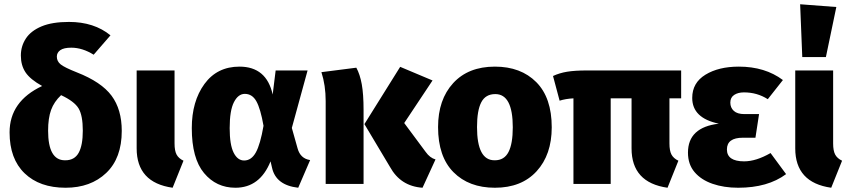

<svg xmlns="http://www.w3.org/2000/svg" viewBox="-20 -864 3990 902"><path d="M288 18Q166 18 95.5 -50Q25 -118 25 -242Q25 -388 178 -460Q122 -491 100 -524Q78 -557 78 -603Q78 -647 101.5 -683Q125 -719 175 -740Q225 -761 304 -761Q422 -761 499 -698L420 -607Q367 -640 315 -640Q280 -640 263.5 -628.5Q247 -617 247 -598Q247 -576 265 -561.5Q283 -547 341 -524Q456 -479 504 -414.5Q552 -350 552 -249Q552 -121 479 -51.5Q406 18 288 18ZM287 -111Q330 -111 349.5 -146Q369 -181 369 -250Q369 -322 349 -355Q329 -388 267 -417Q234 -386 220 -347.5Q206 -309 206 -250Q206 -111 285 -111Z M791 18Q622 -6 622 -167V-533H800V-190Q800 -156 809.5 -138Q819 -120 842 -109Z M1381 18Q1276 6 1258 -76L1251 -106Q1201 18 1086 18Q996 18 938.5 -51Q881 -120 881 -262Q881 -388 940.5 -469.5Q1000 -551 1105 -551Q1232 -551 1261 -420L1275 -533H1425L1351 -263Q1365 -215 1378 -167Q1391 -119 1437 -112ZM1127 -110Q1161 -110 1182 -148Q1203 -186 1218 -273Q1204 -353 1184.5 -388Q1165 -423 1130 -423Q1099 -423 1079 -384Q1059 -345 1059 -262Q1059 -184 1077.5 -147Q1096 -110 1127 -110Z M1965 18Q1862 11 1812 -80L1692 -281L1860 -550L2012 -486L1879 -286L1980 -150Q2000 -122 2026 -115ZM1688 0H1510V-389Q1510 -463 1490 -525L1654 -546Q1671 -515 1679.5 -468.5Q1688 -422 1688 -347Z M2305 18Q2183 18 2110.5 -55Q2038 -128 2038 -267Q2038 -396 2109 -473.5Q2180 -551 2305 -551Q2427 -551 2499.5 -478Q2572 -405 2572 -266Q2572 -137 2501 -59.5Q2430 18 2305 18ZM2305 -111Q2349 -111 2369 -150Q2389 -189 2389 -266Q2389 -422 2307 -422Q2261 -422 2241 -383.5Q2221 -345 2221 -267Q2221 -111 2303 -111Z M3116 18Q2947 -6 2947 -167V-402H2849V0H2674V-402Q2637 -400 2609 -391L2578 -507Q2608 -521 2644 -527Q2680 -533 2737 -533H3180V-402H3125V-190Q3125 -156 3134.5 -138Q3144 -120 3167 -109Z M3448 18Q3381 18 3327.5 -0.5Q3274 -19 3243 -55.5Q3212 -92 3212 -147Q3212 -266 3357 -283Q3232 -309 3232 -404Q3232 -475 3294 -513Q3356 -551 3451 -551Q3574 -551 3658 -488L3587 -398Q3537 -430 3475 -430Q3447 -430 3429 -418Q3411 -406 3411 -382Q3411 -358 3427.5 -343Q3444 -328 3477 -328H3546L3529 -217H3470Q3395 -217 3395 -162Q3395 -106 3476 -106Q3532 -106 3600 -145L3673 -46Q3587 18 3448 18Z M3885 18Q3716 -6 3716 -167V-533H3894V-190Q3894 -156 3903.5 -138Q3913 -120 3936 -109ZM3860 -596H3749L3739 -844L3909 -831Z"/></svg>

Font: Trujillo ExtraBold
Style: Regular
Weight: 800
Designer: Fira Sans original fonts by bBox Type GmbH, Carrois Corporate GbR, & Edenspiekermann AG / Changes by Cristiano Sobral
Foundry: Fira Sans original fonts by bBox Type GmbH, Carrois Corporate GbR, & Edenspiekermann AG / Changes by Cristiano Sobral
Version: Version 4.301;July 28, 2020;FontCreator 13.0.0.2655 64-bit